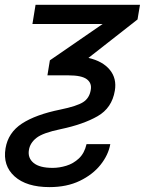

<svg xmlns="http://www.w3.org/2000/svg" viewBox="-31 -548 591 781"><path d="M113.6 -528.4H538.4L528.4 -468.8L328.8 -312.5Q387.1 -299 415.8 -263.8Q444.6 -228.7 436.1 -179Q424.4 -108.7 365.9 -75.3Q307.5 -41.9 215.9 -22.7Q143.5 -7.8 117.2 13Q90.9 33.7 86.6 62.5Q81.3 94.5 105.6 114.7Q130 134.9 183.2 134.9Q210.2 134.9 238.8 126.2Q267.4 117.5 290 96.4Q312.5 75.3 321 38.4H417.6Q409.8 82.4 378 122.3Q346.2 162.3 293.5 187.7Q240.8 213.1 170.5 213.1Q76.7 213.1 28.2 169.4Q-20.2 125.7 -8.5 55.4Q2.1 -8.5 58.2 -45.3Q114.3 -82 214.5 -102.3Q281.6 -116.1 307.2 -132.5Q332.7 -148.8 338.1 -181.8Q343.4 -209.5 322.4 -225.5Q301.5 -241.5 247.2 -241.5H161.9L171.9 -302.6L386.4 -450.3H100.9Z"/></svg>

Font: Inter UI
Style: Italic
Weight: 400
Italic angle: -9.39999°
Designer: Rasmus Andersson
Foundry: rsms
Version: 3.2;8d6f07862